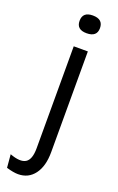

<svg xmlns="http://www.w3.org/2000/svg" viewBox="-195 -746 582 946"><g transform="rotate(20 95.5 -272.5)"><path d="M37 158Q13 158 -24 147L-30 78Q26 99 53 82.5Q80 66 80 7V-528H154V0Q154 74 122.5 116Q91 158 37 158ZM117 -610Q64 -610 64 -656Q64 -703 117 -703Q171 -703 171 -656Q171 -610 117 -610Z"/></g></svg>

Font: Bricolage Grotesque 10pt Condensed Light
Style: Regular
Weight: 300
Width: 3
Designer: Mathieu Triay
Foundry: Atelier Triay
Version: Version 1.000; ttfautohint (v1.8.4.7-5d5b);gftools[0.9.32]